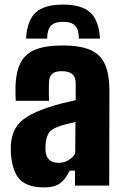

<svg xmlns="http://www.w3.org/2000/svg" viewBox="-20 -808 542 836"><path d="M254.5 -788Q335 -788 372.8 -753.8Q410.5 -719.5 415.5 -640H323.5Q323.5 -679 307.5 -696Q291.5 -713 254.5 -713Q218 -713 201.8 -696Q185.5 -679 185.5 -640H93.5Q98 -719.5 135.8 -753.8Q173.5 -788 254.5 -788ZM172.5 8Q102 8 68.2 -24.5Q34.5 -57 27.5 -137Q27 -145.5 27 -159Q27 -172.5 27.5 -180Q31 -221 47.5 -249.8Q64 -278.5 98.8 -300Q133.5 -321.5 191.5 -341Q221.5 -351 248 -357.5Q274.5 -364 309.5 -372V-446Q309.5 -473 294.5 -485.5Q279.5 -498 248.5 -498Q221.5 -498 208.2 -487.5Q195 -477 193.5 -453Q193 -447.5 192.8 -428.2Q192.5 -409 192.8 -390.5Q193 -372 193.5 -369H48.5Q48 -375 47.5 -395.5Q47 -416 47.5 -436Q50 -496.5 69.8 -535Q89.5 -573.5 133.5 -591.8Q177.5 -610 253.5 -610Q331 -610 375.2 -589.8Q419.5 -569.5 438 -525.8Q456.5 -482 456.5 -412L455.5 0H306.5V-65H283.5Q265 -27 241 -9.5Q217 8 172.5 8ZM235.5 -99Q258 -99 277.5 -110.2Q297 -121.5 307.5 -140L308.5 -277Q288.5 -272.5 267.8 -267.2Q247 -262 229.5 -255Q198 -243 189 -222.8Q180 -202.5 178.5 -180Q178 -167.5 178 -163Q178 -158.5 178.5 -148Q181 -124 195.2 -111.5Q209.5 -99 235.5 -99Z"/></svg>

Font: Big Shoulders Text Thin Black
Style: Regular
Weight: 900
Version: Version 2.002